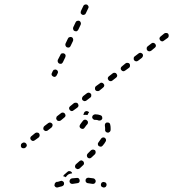

<svg xmlns="http://www.w3.org/2000/svg" viewBox="-20 -592 787 873"><path d="M215 -251Q217 -246 222 -244Q226 -241 231 -243Q236 -245 238 -250L242 -258Q245 -263 243 -268Q241 -273 236 -275Q234 -276 232 -276Q229 -276 227 -275Q224 -275 223 -273Q221 -271 220 -269L216 -260Q213 -256 215 -251ZM243 -310Q245 -305 249 -303Q252 -302 254 -302Q257 -302 259 -302Q261 -303 263 -305Q265 -307 266 -309L277 -332Q279 -337 278 -342Q276 -347 271 -349Q269 -350 266 -350Q264 -350 262 -349Q259 -349 257 -347Q256 -345 255 -343L243 -320Q241 -315 243 -310ZM278 -384Q280 -379 284 -377Q289 -375 294 -376Q299 -378 301 -383L312 -406Q314 -411 312 -416Q311 -421 306 -423Q301 -425 296 -423Q291 -422 289 -417L278 -394Q276 -389 278 -384ZM313 -458Q314 -453 319 -451Q324 -449 329 -450Q333 -452 336 -457L347 -480Q349 -485 347 -490Q345 -495 341 -497Q336 -499 331 -497Q326 -496 324 -491L313 -468Q311 -463 313 -458ZM347 -537Q347 -534 347 -532Q348 -530 350 -528Q352 -526 354 -525Q358 -523 363 -525Q368 -526 370 -531L381 -554Q382 -557 383 -559Q383 -562 382 -564Q381 -566 379 -568Q378 -570 375 -571Q371 -573 366 -571Q361 -570 359 -565L348 -542Q347 -539 347 -537ZM75 68Q74 74 77 78Q80 82 85 82Q91 83 95 80L97 78Q101 75 102 70Q102 65 99 61Q96 57 91 56Q86 55 82 58L79 60Q75 63 75 68ZM120 30Q118 32 118 35Q118 37 118 40Q119 42 121 44Q124 48 129 49Q134 49 138 46L156 33Q158 31 159 29Q160 27 160 25Q161 22 160 20Q159 17 158 15Q155 11 150 11Q144 10 140 13L123 27Q121 28 120 30ZM177 -10Q176 -5 179 -1Q181 1 183 2Q185 3 188 4Q190 4 193 3Q195 3 197 1L214 -12Q218 -16 219 -21Q220 -26 217 -30Q213 -34 208 -35Q203 -35 199 -32L182 -19Q178 -16 177 -10ZM237 -60Q236 -58 236 -56Q235 -53 236 -51Q237 -48 238 -47Q241 -42 246 -42Q251 -41 256 -44L273 -58Q277 -61 278 -66Q278 -71 275 -75Q274 -77 272 -78Q269 -80 267 -80Q265 -80 262 -80Q260 -79 258 -78L240 -64Q238 -63 237 -60ZM294 -101Q294 -96 297 -92Q300 -88 305 -87Q310 -86 314 -90L332 -103Q336 -106 337 -111Q337 -116 334 -121Q331 -125 326 -125Q321 -126 316 -123L299 -109Q295 -106 294 -101ZM353 -146Q352 -141 355 -137Q357 -135 359 -134Q361 -133 364 -132Q366 -132 369 -133Q371 -133 373 -135L390 -148Q395 -151 395 -157Q396 -162 393 -166Q391 -168 389 -169Q387 -170 384 -171Q382 -171 380 -170Q377 -170 375 -168L358 -155Q354 -151 353 -146ZM412 -192Q411 -186 414 -182Q417 -178 422 -178Q428 -177 432 -180L449 -194Q453 -197 454 -202Q455 -207 451 -211Q448 -215 443 -216Q438 -217 434 -213L416 -200Q412 -197 412 -192ZM470 -237Q470 -232 473 -228Q476 -224 481 -223Q486 -222 490 -225L508 -239Q512 -242 513 -247Q513 -252 510 -256Q507 -261 502 -261Q497 -262 493 -259L475 -245Q471 -242 470 -237ZM529 -282Q528 -277 532 -273Q535 -269 540 -268Q545 -268 549 -271L567 -284Q571 -287 571 -292Q572 -298 569 -302Q566 -306 561 -306Q555 -307 551 -304L534 -290Q530 -287 529 -282ZM588 -327Q587 -322 590 -318Q593 -314 599 -313Q604 -313 608 -316L625 -329Q629 -333 630 -338Q631 -343 628 -347Q624 -351 619 -352Q614 -352 610 -349L593 -336Q588 -333 588 -327ZM647 -373Q646 -368 649 -364Q652 -359 657 -359Q662 -358 667 -361L684 -375Q688 -378 689 -383Q689 -388 686 -392Q683 -396 678 -397Q673 -398 669 -395L651 -381Q647 -378 647 -373ZM705 -418Q705 -413 708 -409Q711 -405 716 -404Q721 -403 725 -407L743 -420Q747 -423 747 -428Q748 -433 745 -438Q742 -442 737 -442Q732 -443 727 -440L710 -426Q706 -423 705 -418ZM229 243Q228 245 228 248Q227 250 228 253Q229 255 231 257Q233 259 236 260Q240 261 243 260Q245 260 250 258Q257 256 262 255Q267 253 270 249Q272 244 271 239Q270 237 269 235Q267 233 265 232Q263 231 260 230Q258 230 255 231Q250 232 242 235Q242 235 242 235Q242 235 242 235Q239 234 237 235Q235 236 233 238L231 239Q230 241 229 243ZM456 260Q461 259 463 254Q466 249 464 244Q463 239 458 237H457Q452 234 447 236Q442 237 440 242Q438 247 439 252Q441 257 445 259H447Q451 262 456 260ZM336 240Q338 239 340 237Q341 235 342 233Q343 230 342 228Q342 223 338 219Q334 216 329 217Q318 218 307 219Q302 220 299 224Q296 228 296 234Q297 239 301 242Q306 245 311 244Q321 242 331 241Q334 241 336 240ZM410 242Q414 239 415 234Q416 229 413 225Q410 220 405 219Q394 217 382 216Q377 216 373 219Q369 222 369 228Q368 233 372 237Q375 241 380 241Q390 242 400 244Q405 245 410 242ZM267 209Q268 207 269 206Q270 204 271 203L287 189Q291 185 296 186Q301 186 305 190Q306 191 307 193Q307 195 308 196Q306 197 303 197Q297 198 291 201Q285 205 281 211Q280 212 279 214Q277 213 276 212Q272 210 267 209ZM321 164Q321 169 324 173Q326 174 328 175Q331 177 333 177Q335 177 338 176Q340 175 342 174L358 159Q362 156 362 151Q362 146 359 142Q357 140 355 139Q353 138 350 137Q348 137 346 138Q343 139 341 141L325 155Q322 158 321 164ZM375 115Q375 120 378 124Q382 128 387 128Q392 128 396 124Q404 116 412 109Q415 105 415 100Q415 95 412 91Q410 90 407 89Q405 88 403 88Q400 88 398 89Q396 90 394 91Q387 98 379 106Q375 110 375 115ZM425 64Q425 69 429 72Q434 75 439 75Q444 74 447 70Q455 61 460 52Q463 48 462 43Q461 38 457 35Q453 32 448 33Q443 34 440 38Q434 46 428 55Q424 59 425 64ZM458 -3Q457 2 460 6Q463 10 469 11Q471 11 473 11Q476 10 478 8Q480 7 481 5Q482 3 483 0Q483 -5 483 -10Q483 -18 481 -26Q480 -29 479 -31Q477 -32 475 -34Q473 -35 470 -35Q468 -35 465 -35Q460 -33 458 -29Q456 -24 457 -19Q458 -15 458 -10Q458 -7 458 -3ZM377 -27Q380 -30 380 -36Q380 -41 376 -44Q374 -46 372 -47Q370 -48 367 -48Q365 -48 362 -47Q360 -46 358 -44Q353 -38 348 -31Q345 -27 344 -25Q341 -20 342 -15Q344 -10 348 -8Q353 -5 358 -6Q363 -8 365 -12Q366 -14 368 -16Q372 -22 377 -27ZM429 -44Q431 -44 434 -44Q436 -44 438 -45Q441 -46 442 -48Q444 -50 445 -52Q445 -55 445 -57Q445 -60 444 -62Q443 -64 441 -66Q439 -67 437 -68Q426 -72 416 -72Q413 -72 411 -72Q406 -71 402 -67Q399 -63 399 -58Q400 -53 404 -50Q408 -46 413 -47Q414 -47 416 -47Q422 -47 429 -44ZM359 -69 362 -79Q364 -84 369 -86Q373 -88 378 -86Q380 -86 382 -84Q384 -83 385 -81Q380 -76 378 -69Q378 -69 378 -69Q373 -70 367 -70Q363 -70 359 -69Z"/></svg>

Font: FRB American Cursive Guidelines Dashed
Style: Italic
Weight: 400
Italic angle: -25°
Version: Version 2.0;Modular Font Editor K font №1